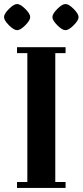

<svg xmlns="http://www.w3.org/2000/svg" viewBox="-37 -926 407 946"><path d="M7.1 -801.5Q-17.1 -825.7 -17.1 -841.8Q-17.1 -857.9 7.1 -882.1Q31.2 -906.2 47.4 -906.2Q63.5 -906.2 87.6 -882.1Q111.8 -857.9 111.8 -841.8Q111.8 -825.7 87.6 -801.5Q63.5 -777.3 47.4 -777.3Q31.2 -777.3 7.1 -801.5ZM245.4 -801.5Q221.2 -825.7 221.2 -841.8Q221.2 -857.9 245.4 -882.1Q269.5 -906.2 285.6 -906.2Q301.8 -906.2 325.9 -882.1Q350.1 -857.9 350.1 -841.8Q350.1 -825.7 325.9 -801.5Q301.8 -777.3 285.6 -777.3Q269.5 -777.3 245.4 -801.5ZM46.9 0V-29.3H97.7V-664.1H46.9V-693.4H286.1V-664.1H235.4V-29.3H286.1V0Z"/></svg>

Font: Monomachus
Style: Medium
Weight: 500
Designer: Alexey Kryukov
Version: Version 1.0